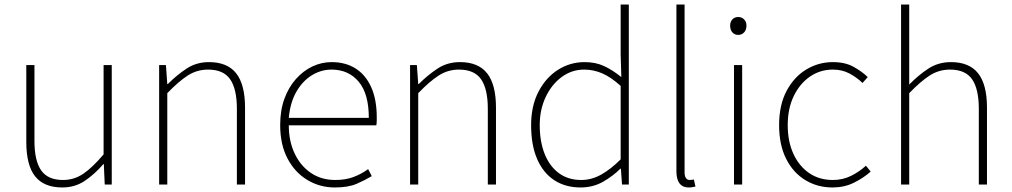

<svg xmlns="http://www.w3.org/2000/svg" viewBox="-20 -814 4465 847"><path d="M255 13Q174 13 135 -36Q96 -85 96 -188V-527H132V-192Q132 -105 161.5 -62.5Q191 -20 258 -20Q307 -20 347.5 -47.5Q388 -75 437 -133V-527H473V0H442L438 -90H436Q396 -44 353 -15.5Q310 13 255 13Z M682 0V-527H712L718 -443H720Q761 -484 804 -512Q847 -540 902 -540Q983 -540 1022 -490.5Q1061 -441 1061 -339V0H1025V-334Q1025 -421 995.5 -464Q966 -507 898 -507Q849 -507 808.5 -481Q768 -455 718 -403V0Z M1457 13Q1391 13 1336 -20Q1281 -53 1248.5 -114.5Q1216 -176 1216 -262Q1216 -327 1234.5 -378Q1253 -429 1285.5 -465.5Q1318 -502 1358.5 -521Q1399 -540 1443 -540Q1504 -540 1548.5 -512Q1593 -484 1617.5 -429.5Q1642 -375 1642 -297Q1642 -289 1642 -280.5Q1642 -272 1640 -261H1254Q1254 -192 1279.5 -137.5Q1305 -83 1351 -51.5Q1397 -20 1459 -20Q1504 -20 1539 -33Q1574 -46 1604 -68L1620 -37Q1590 -19 1553 -3Q1516 13 1457 13ZM1254 -294H1607Q1607 -401 1562 -454Q1517 -507 1443 -507Q1396 -507 1355 -481.5Q1314 -456 1287 -408.5Q1260 -361 1254 -294Z M1789 0V-527H1819L1825 -443H1827Q1868 -484 1911 -512Q1954 -540 2009 -540Q2090 -540 2129 -490.5Q2168 -441 2168 -339V0H2132V-334Q2132 -421 2102.5 -464Q2073 -507 2005 -507Q1956 -507 1915.5 -481Q1875 -455 1825 -403V0Z M2541 13Q2475 13 2426 -18.5Q2377 -50 2350 -111.5Q2323 -173 2323 -262Q2323 -347 2355.5 -409.5Q2388 -472 2441.5 -506Q2495 -540 2559 -540Q2607 -540 2644 -523Q2681 -506 2721 -474L2718 -573V-794H2754V0H2724L2719 -70H2717Q2684 -37 2640 -12Q2596 13 2541 13ZM2544 -20Q2590 -20 2632.5 -44Q2675 -68 2718 -111V-435Q2675 -474 2636.5 -490.5Q2598 -507 2557 -507Q2502 -507 2457.5 -474Q2413 -441 2387 -385.5Q2361 -330 2361 -262Q2361 -190 2382.5 -135.5Q2404 -81 2445 -50.5Q2486 -20 2544 -20Z M3018 13Q3001 13 2989 5.5Q2977 -2 2970.5 -18Q2964 -34 2964 -59V-794H3000V-53Q3000 -37 3006 -28.5Q3012 -20 3022 -20Q3025 -20 3029 -20.5Q3033 -21 3041 -22L3048 9Q3041 10 3035 11.5Q3029 13 3018 13Z M3218 0V-527H3254V0ZM3237 -660Q3221 -660 3211 -671Q3201 -682 3201 -701Q3201 -718 3211 -728.5Q3221 -739 3237 -739Q3252 -739 3262.5 -728.5Q3273 -718 3273 -701Q3273 -682 3262.5 -671Q3252 -660 3237 -660Z M3653 13Q3586 13 3532.5 -19.5Q3479 -52 3448 -113.5Q3417 -175 3417 -262Q3417 -351 3450 -413Q3483 -475 3537 -507.5Q3591 -540 3654 -540Q3708 -540 3745 -519.5Q3782 -499 3808 -474L3785 -448Q3759 -473 3727 -490Q3695 -507 3654 -507Q3598 -507 3553 -476Q3508 -445 3481.5 -390Q3455 -335 3455 -262Q3455 -190 3480 -135.5Q3505 -81 3549.5 -50.5Q3594 -20 3654 -20Q3698 -20 3735 -38.5Q3772 -57 3800 -83L3821 -57Q3788 -28 3746 -7.5Q3704 13 3653 13Z M3955 0V-794H3991V-560V-441Q4033 -484 4076.5 -512Q4120 -540 4175 -540Q4256 -540 4295 -490.5Q4334 -441 4334 -339V0H4298V-334Q4298 -421 4268.5 -464Q4239 -507 4171 -507Q4122 -507 4081.5 -481Q4041 -455 3991 -403V0Z"/></svg>

Font: Noto Sans JP Thin Thin
Style: Regular
Weight: 250
Version: Version 2.004-H2;hotconv 1.0.118;makeotfexe 2.5.65603